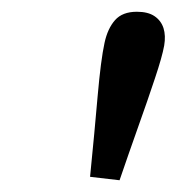

<svg xmlns="http://www.w3.org/2000/svg" viewBox="-20 -780 303 330"><path d="M185.5 -470.2 134.8 -476.1Q142.6 -554.2 147.9 -615.7Q153.3 -677.2 159.7 -706.5Q165 -731 177.7 -745.4Q190.4 -759.8 215.3 -759.8Q234.4 -759.8 245.6 -752.2Q256.8 -744.6 261 -731.7Q265.1 -718.8 262.2 -701.7Q258.8 -682.6 246.3 -645.3Q233.9 -607.9 217.5 -562Q201.2 -516.1 185.5 -470.2Z"/></svg>

Font: Reddit Sans Medium
Style: Italic
Weight: 500
Italic angle: -11.25°
Designer: Stephen Hutchings
Version: Version 1.013